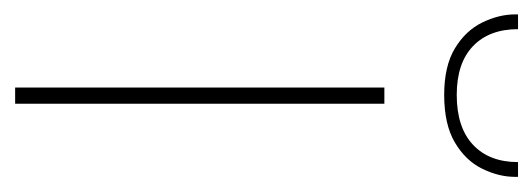

<svg xmlns="http://www.w3.org/2000/svg" viewBox="-264 -470 721 260"><g transform="rotate(90 97.0 -340.5)"><path d="M207 -677Q207 -655 196 -632.5Q185 -610 160.5 -595.5Q136 -581 96 -581Q57 -581 33 -595.5Q9 -610 -2 -632.5Q-13 -655 -13 -677V-681H7Q7 -642 30 -620Q53 -598 96 -598Q140 -598 163.5 -620Q187 -642 187 -681H207ZM86 -500H108V0H86Z"/></g></svg>

Font: Albert Sans Thin
Style: Regular
Weight: 250
Designer: Andreas Rasmussen
Foundry: a.Foundry
Version: Version 1.025